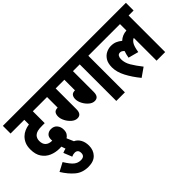

<svg xmlns="http://www.w3.org/2000/svg" viewBox="-90 -1131 1908 1908"><g transform="rotate(-45 864.5 -177.0)"><path d="M235 -7Q258 -17 280 -22Q271 -46 265 -65Q251 -64 238 -64Q183 -64 135 -84.5Q87 -105 57 -149Q27 -193 27 -263Q27 -310 41.5 -342.5Q56 -375 80 -398Q102 -419 130.5 -431.5Q159 -444 193 -449V-514H0V-622H440V-514H313V-347H275Q235 -347 211.5 -341Q188 -335 172 -320Q162 -310 155.5 -295Q149 -280 149 -260Q149 -217 173 -194Q197 -171 243 -171Q242 -180 242 -188Q242 -226 263.5 -244Q285 -262 315 -262Q356 -262 379 -234.5Q402 -207 402 -168Q402 -136 390 -117Q378 -98 360 -87Q373 -54 391 -15Q427 1 447 37.5Q467 74 467 122Q467 186 428 227Q389 268 314 268Q232 268 176.5 222Q121 176 74 100L165 52Q206 119 237 143.5Q268 168 307 168Q361 168 361 120Q361 94 348.5 82.5Q336 71 316 71Q293 71 271 82Z M634 -514V-222Q634 -150 578 -150Q547 -150 518.5 -174Q490 -198 471.5 -233Q453 -268 453 -300Q453 -329 466 -347Q479 -365 513 -365V-514H428V-622H683V-514Z M877 -514V-222Q877 -150 821 -150Q790 -150 761.5 -174Q733 -198 714.5 -233Q696 -268 696 -301Q696 -329 709 -347Q722 -365 756 -365V-514H671V-622H1163V-514H1093V0H972V-514Z M1151 -514V-622H1729V-514H1659V0H1538V-320Q1518 -314 1499.5 -286.5Q1481 -259 1470 -189L1362 -218Q1369 -259 1381 -292Q1361 -315 1339 -315Q1317 -315 1307.5 -299Q1298 -283 1298 -260Q1298 -209 1327.5 -159.5Q1357 -110 1405 -49L1312 16Q1252 -57 1214.5 -129Q1177 -201 1177 -266Q1177 -324 1199 -358.5Q1221 -393 1254 -409Q1287 -425 1320 -425Q1356 -425 1382.5 -414Q1409 -403 1436 -381Q1477 -420 1538 -424V-514Z"/></g></svg>

Font: Noto Sans ExtraCondensed
Style: Bold
Weight: 700
Width: 2
Designer: Monotype Design Team
Foundry: Monotype Imaging Inc.
Version: Version 2.013; ttfautohint (v1.8.4.7-5d5b)